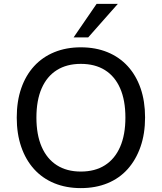

<svg xmlns="http://www.w3.org/2000/svg" viewBox="-20 -957 831 986"><path d="M395 9Q320 9 259 -16Q198 -41 155 -88.5Q112 -136 89 -203Q66 -270 66 -353Q66 -437 89 -503.5Q112 -570 155 -617Q198 -664 259 -689Q320 -714 395 -714Q471 -714 532 -689Q593 -664 636 -617Q679 -570 702 -503.5Q725 -437 725 -354Q725 -270 701.5 -203Q678 -136 635.5 -88.5Q593 -41 532 -16Q471 9 395 9ZM395 -76Q468 -76 519 -108.5Q570 -141 597 -203Q624 -265 624 -353Q624 -442 597 -503.5Q570 -565 519 -597Q468 -629 395 -629Q323 -629 272 -597Q221 -565 194 -503.5Q167 -442 167 -353Q167 -265 194 -203Q221 -141 272 -108.5Q323 -76 395 -76ZM358 -765 476 -937H585L433 -765Z"/></svg>

Font: Nunito Sans 10pt Medium
Style: Regular
Weight: 500
Designer: Vernon Adams
Foundry: Vernon Adams
Version: Version 3.101;gftools[0.9.27]